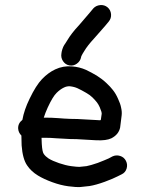

<svg xmlns="http://www.w3.org/2000/svg" viewBox="-20 -762 584 772"><path d="M259 -499C269.7 -497 279.7 -499.3 289 -506C298.3 -512.7 304 -521.3 306 -532L307 -536C309 -540.7 313 -547.7 319 -557C327.7 -571.7 340.7 -588.3 358 -607C376.7 -628.3 391.3 -645 402 -657L417 -675C424.3 -683.7 427.5 -693.7 426.5 -705C425.5 -716.3 420.8 -725.5 412.5 -732.5C404.2 -739.5 394.3 -742.5 383 -741.5C371.7 -740.5 362.3 -736 355 -728L340 -710C330 -698 316 -681.7 298 -661C277.3 -639 261.3 -618.3 250 -599C248.7 -597 246.7 -593.8 244 -589.5C241.3 -585.2 239.3 -582.2 238 -580.5C236.7 -578.8 235.3 -576.3 234 -573C232.7 -569.7 231.5 -566.5 230.5 -563.5C229.5 -560.5 228.7 -557.3 228 -554L227 -547C225 -535.7 227.2 -525.3 233.5 -516C239.8 -506.7 248.3 -501 259 -499ZM156 -289C160 -301.7 165.3 -315.3 172 -330C185.3 -358.7 197 -378 207 -388C217 -398 227 -405.3 237 -410C245 -414 253.3 -415.7 262 -415C273.3 -413.7 283.3 -411 292 -407C303.3 -401.7 314.7 -395.7 326 -389C336.7 -383 345.3 -376.7 352 -370C359.3 -362.7 365.3 -356 370 -350C374 -344.7 377.7 -338.3 381 -331C384.3 -323 386.7 -316.7 388 -312C388.7 -308.7 389 -306.3 389 -305C388.3 -299.7 387.3 -292.7 386 -284C386 -282.7 385.7 -281 385 -279C381 -278.3 377 -278.3 373 -279C353.7 -280.3 335.3 -281.3 318 -282C300.7 -283.3 282.3 -284 263 -284C245 -284.7 228.7 -285.7 214 -287C196.7 -288.3 179 -289 161 -289ZM147 -208H162C176.7 -208 191.3 -207.3 206 -206C222.7 -204.7 241 -203.7 261 -203C279.7 -203 297.3 -202.3 314 -201C330.7 -200.3 348.3 -199.3 367 -198C393.7 -196.7 414 -199.3 428 -206C447.3 -216 459 -230.3 463 -249C463.7 -255.7 464.7 -263.7 466 -273C467.3 -283 468.3 -291 469 -297C470.3 -307 469.7 -317.7 467 -329C465 -339.7 461 -351.3 455 -364C449 -378 442 -390 434 -400C427.3 -408.7 418.7 -418 408 -428C396.7 -438.7 383.7 -448.7 369 -458C354.3 -466.7 340 -474.3 326 -481C308 -489 289 -493.7 269 -495C245.7 -497 223.3 -493 202 -483C183.3 -474.3 165.7 -461.3 149 -444C133 -427.3 116.3 -401 99 -365C84.3 -335 74.7 -306.7 70 -280C58 -270.7 52.3 -259 53 -245C53.7 -234.3 58 -225 66 -217C66 -203.7 66.3 -190.3 67 -177C69.7 -141 77 -114.3 89 -97C99.7 -81 114.3 -67.3 133 -56C148.3 -46.7 167.3 -37.8 190 -29.5C212.7 -21.2 234.3 -15.7 255 -13C275.7 -10.3 291.7 -9.3 303 -10C313 -10.7 325.3 -12 340 -14C356.7 -16.7 377 -22.3 401 -31C424.3 -39.7 441.7 -47 453 -53L469 -61C479 -65.7 485.7 -73.3 489 -84C492.3 -94.7 491.5 -105 486.5 -115C481.5 -125 473.7 -131.7 463 -135C452.3 -138.3 442 -137.7 432 -133L417 -125C408.3 -121 393.7 -115 373 -107C353.7 -100.3 338.7 -96 328 -94C316 -92.7 306.3 -91.7 299 -91C292.3 -91 281.3 -92 266 -94C251.3 -96 235.2 -100 217.5 -106C199.8 -112 185.7 -118.3 175 -125C167 -130.3 160.7 -136.3 156 -143C152 -148.3 149.3 -161.7 148 -183C147.3 -191 147 -199.3 147 -208Z"/></svg>

Font: Ruji's Handwriting Font v.2.0
Style: Medium
Weight: 500
Version: Version 2.0